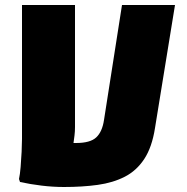

<svg xmlns="http://www.w3.org/2000/svg" viewBox="-20 -740 748 768"><path d="M56 -24Q60 -42 62.5 -72Q65 -102 66.5 -133Q68 -164 68 -184V-720H280V-232Q280 -214 278 -198Q276 -182 274 -168Q279 -168 284 -168Q341 -168 365 -190.5Q389 -213 396 -260L468 -720H680L600 -228Q588 -151 557 -104Q526 -57 479 -33Q432 -9 371 -0.5Q310 8 236 8Q192 8 146.5 2.5Q101 -3 60 -12Z"/></svg>

Font: Kufam Black
Style: Regular
Weight: 900
Designer: Wael Morcos, Artur Schmal
Foundry: Original Type
Version: Version 1.301; ttfautohint (v1.8.3)